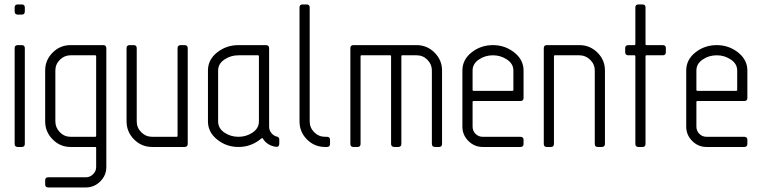

<svg xmlns="http://www.w3.org/2000/svg" viewBox="-20 -656 3401 857"><path d="M90.8 -622.6V-605.5Q90.8 -590.8 77.1 -590.8H59.1Q45.4 -590.8 45.4 -605.5V-622.6Q45.4 -636.2 59.1 -636.2H77.1Q90.8 -636.2 90.8 -622.6ZM90.8 -440.9V-13.7Q90.8 0 77.1 0H59.1Q45.4 0 45.4 -13.7V-440.9Q45.4 -454.6 59.1 -454.6H77.1Q90.8 -454.6 90.8 -440.9Z M454.6 89.8Q454.6 127 427.5 153.8Q400.4 180.7 363.3 180.7H195.3Q181.6 180.7 181.6 167V148.9Q181.6 135.3 195.3 135.3H363.3Q381.8 135.3 395.5 121.6Q409.2 107.9 409.2 89.8V2.9Q409.2 0 404.8 0H294.9Q248.5 0 215.1 -33.7Q181.6 -67.4 181.6 -114.3V-341.3Q181.6 -387.7 214.8 -421.1Q248 -454.6 294.9 -454.6H440.4Q454.6 -454.6 454.6 -440.9ZM227.1 -114.3Q227.1 -86.4 247.1 -65.9Q267.1 -45.4 294.9 -45.4H404.8Q409.2 -45.4 409.2 -49.8V-404.8Q409.2 -409.2 404.8 -409.2H294.9Q267.6 -409.2 247.3 -389.2Q227.1 -369.1 227.1 -341.3Z M590.3 -114.3Q590.3 -85.9 610.6 -65.7Q630.9 -45.4 659.2 -45.4H768.1Q772.5 -45.4 772.5 -49.8V-440.9Q772.5 -454.6 787.1 -454.6H803.7Q817.9 -454.6 817.9 -440.9V-13.7Q817.9 0 803.7 0H659.2Q611.8 0 578.4 -33.7Q544.9 -67.4 544.9 -114.3V-440.9Q544.9 -454.6 558.6 -454.6H576.7Q590.3 -454.6 590.3 -440.9Z M908.2 -341.3Q908.2 -389.6 949.2 -422.1Q990.2 -454.6 1044.4 -454.6H1167Q1181.2 -454.6 1181.2 -440.9V-90.8Q1181.2 -74.7 1191.2 -62.3Q1201.2 -49.8 1215.8 -46.4Q1226.6 -43.9 1226.6 -32.7V-15.6Q1226.6 2 1209.5 -1Q1190.9 -3.9 1175.8 -13.9Q1160.6 -23.9 1153.3 -38.1Q1152.8 -39.6 1151.4 -39.6Q1149.9 -39.6 1147.9 -38.6Q1146 -37.6 1144.5 -36.4Q1143.1 -35.2 1141.1 -33.7Q1139.2 -32.2 1138.7 -31.7Q1097.2 0 1044.4 0Q990.7 0 949.5 -33Q908.2 -65.9 908.2 -114.3ZM1044.4 -45.4Q1079.6 -45.4 1107.7 -64.5Q1135.7 -83.5 1135.7 -114.3V-404.8Q1135.7 -409.2 1131.3 -409.2H1044.4Q1009.3 -409.2 981.4 -390.1Q953.6 -371.1 953.6 -341.3V-114.3Q953.6 -83.5 981.2 -64.5Q1008.8 -45.4 1044.4 -45.4Z M1431.2 0Q1383.8 0 1350.3 -33.4Q1316.9 -66.9 1316.9 -114.3V-622.6Q1316.9 -636.2 1330.6 -636.2H1348.6Q1362.3 -636.2 1362.3 -622.6V-114.3Q1362.3 -85.9 1382.6 -65.7Q1402.8 -45.4 1431.2 -45.4H1439.5Q1453.1 -45.4 1453.1 -31.7V-13.7Q1453.1 0 1439.5 0Z M1839.8 -454.6Q1886.2 -454.6 1919.7 -421.1Q1953.1 -387.7 1953.1 -341.3V-13.7Q1953.1 0 1939.5 0H1922.4Q1907.7 0 1907.7 -13.7V-341.3Q1907.7 -369.1 1887.7 -389.2Q1867.7 -409.2 1839.8 -409.2H1775.4Q1771.5 -409.2 1771.5 -404.8V-13.7Q1771.5 0 1757.3 0H1740.7Q1725.6 0 1725.6 -13.7V-404.8Q1725.6 -409.2 1721.7 -409.2H1593.8Q1589.4 -409.2 1589.4 -404.8V-13.7Q1589.4 0 1575.7 0H1557.6Q1543.9 0 1543.9 -13.7V-440.9Q1543.9 -454.6 1557.6 -454.6Z M2180.2 -409.2Q2145 -409.2 2117.2 -390.1Q2089.4 -371.1 2089.4 -341.3V-254.9Q2089.4 -250.5 2093.8 -250.5H2267.1Q2271.5 -250.5 2271.5 -254.9V-341.3Q2271.5 -371.1 2243.2 -390.1Q2214.8 -409.2 2180.2 -409.2ZM2180.2 -454.6Q2233.9 -454.6 2275.4 -421.9Q2316.9 -389.2 2316.9 -341.3V-218.8Q2316.9 -205.1 2302.7 -205.1H2093.8Q2089.4 -205.1 2089.4 -200.7V-90.8Q2089.4 -71.8 2102.5 -58.6Q2115.7 -45.4 2134.8 -45.4H2302.7Q2316.9 -45.4 2316.9 -31.7V-13.7Q2316.9 0 2302.7 0H2134.8Q2097.2 0 2070.6 -26.9Q2043.9 -53.7 2043.9 -90.8V-341.3Q2043.9 -389.6 2085 -422.1Q2126 -454.6 2180.2 -454.6Z M2565.9 -454.6Q2613.3 -454.6 2646.7 -421.4Q2680.2 -388.2 2680.2 -341.3V-13.7Q2680.2 0 2666 0H2648.4Q2634.8 0 2634.8 -13.7V-341.3Q2634.8 -369.1 2614.3 -389.2Q2593.8 -409.2 2565.9 -409.2H2457Q2452.6 -409.2 2452.6 -404.8V-13.7Q2452.6 0 2439 0H2420.9Q2407.2 0 2407.2 -13.7V-440.9Q2407.2 -454.6 2420.9 -454.6Z M2784.2 -454.6H2812Q2815.9 -454.6 2815.9 -459V-622.6Q2815.9 -636.2 2829.6 -636.2H2847.7Q2861.3 -636.2 2861.3 -622.6V-459Q2861.3 -454.6 2865.7 -454.6H2938.5Q2952.1 -454.6 2952.1 -440.9V-423.8Q2952.1 -409.2 2938.5 -409.2H2865.7Q2861.3 -409.2 2861.3 -404.8V-13.7Q2861.3 0 2847.7 0H2829.6Q2815.9 0 2815.9 -13.7V-404.8Q2815.9 -409.2 2812 -409.2H2784.2Q2770.5 -409.2 2770.5 -423.8V-440.9Q2770.5 -454.6 2784.2 -454.6Z M3179.2 -409.2Q3144 -409.2 3116.2 -390.1Q3088.4 -371.1 3088.4 -341.3V-254.9Q3088.4 -250.5 3092.8 -250.5H3266.1Q3270.5 -250.5 3270.5 -254.9V-341.3Q3270.5 -371.1 3242.2 -390.1Q3213.9 -409.2 3179.2 -409.2ZM3179.2 -454.6Q3232.9 -454.6 3274.4 -421.9Q3315.9 -389.2 3315.9 -341.3V-218.8Q3315.9 -205.1 3301.8 -205.1H3092.8Q3088.4 -205.1 3088.4 -200.7V-90.8Q3088.4 -71.8 3101.6 -58.6Q3114.7 -45.4 3133.8 -45.4H3301.8Q3315.9 -45.4 3315.9 -31.7V-13.7Q3315.9 0 3301.8 0H3133.8Q3096.2 0 3069.6 -26.9Q3043 -53.7 3043 -90.8V-341.3Q3043 -389.6 3084 -422.1Q3125 -454.6 3179.2 -454.6Z"/></svg>

Font: GOSTRUS
Style: type A
Weight: 200
Designer: Юрий и Татьяна Кривогуз
Version: Version 01.0